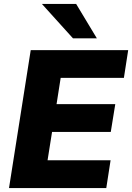

<svg xmlns="http://www.w3.org/2000/svg" viewBox="-20 -961 675 981"><path d="M26 0 137 -705H635L613 -563H290L269 -429H569L546 -287H246L223 -142H545L523 0ZM353 -765 194 -941H369L475 -765Z"/></svg>

Font: Nunito Sans Black
Style: Italic
Weight: 900
Italic angle: -9°
Designer: Vernon Adams
Foundry: Vernon Adams
Version: Version 3.006; ttfautohint (v1.8.3)